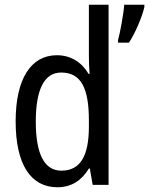

<svg xmlns="http://www.w3.org/2000/svg" viewBox="-20 -780 629 810"><path d="M222 10C283 10 325 -20 355 -69H359L371 0H438V-760H355V-543C355 -523 356 -494 358 -468H354C325 -517 279 -547 220 -547C111 -547 46 -448 46 -268C46 -86 110 10 222 10ZM589 -750V-760H504C502 -725 486 -638 478 -611V-600H524C549 -637 580 -709 589 -750ZM239 -60C166 -60 131 -132 131 -267C131 -399 165 -474 238 -474C322 -474 355 -408 355 -272V-246C355 -122 319 -60 239 -60Z"/></svg>

Font: Noto Sans Sinhala UI Condensed
Style: Regular
Weight: 400
Width: 3
Designer: Jelle Bosma - Monotype Design Team
Foundry: Monotype Imaging Inc.
Version: Version 2.006